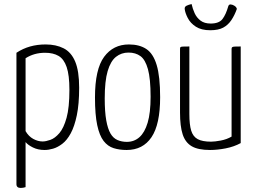

<svg xmlns="http://www.w3.org/2000/svg" viewBox="-20 -729 1269 946"><path d="M82 197Q72 197 66.5 192.5Q61 188 61 178V-469Q93 -490 128.5 -500Q164 -510 205 -510Q256 -510 293.5 -491Q331 -472 350.5 -425.5Q370 -379 370 -297Q370 -216 358.5 -161Q347 -106 328.5 -72Q310 -38 287 -20.5Q264 -3 241.5 3.5Q219 10 200 10Q167 10 142 -2.5Q117 -15 106 -29V193Q100 195 94 196Q88 197 82 197ZM190 -32Q206 -32 228.5 -40Q251 -48 272.5 -73Q294 -98 308 -148.5Q322 -199 322 -286Q322 -359 308.5 -398.5Q295 -438 268.5 -453.5Q242 -469 202 -469Q148 -469 106 -442V-83Q121 -57 144 -44.5Q167 -32 190 -32Z M604 10Q569 10 540 1Q511 -8 490.5 -34.5Q470 -61 459 -112.5Q448 -164 448 -249Q448 -388 493 -449Q538 -510 615 -510Q667 -510 701 -487.5Q735 -465 752 -408.5Q769 -352 769 -250Q769 -116 726.5 -53Q684 10 604 10ZM605 -30Q641 -30 667 -53Q693 -76 707.5 -124.5Q722 -173 722 -252Q722 -341 709 -388Q696 -435 672 -452.5Q648 -470 613 -470Q578 -470 551.5 -449Q525 -428 510.5 -379Q496 -330 496 -244Q496 -178 503.5 -136Q511 -94 524.5 -71Q538 -48 559 -39Q580 -30 605 -30Z M1015 10Q956 10 924.5 -8.5Q893 -27 880 -67Q867 -107 867 -174V-488Q867 -494 869 -496.5Q871 -499 880.5 -499.5Q890 -500 913 -500V-167Q913 -115 922 -85.5Q931 -56 954 -43.5Q977 -31 1020 -31Q1038 -31 1067.5 -36.5Q1097 -42 1121 -56V-488Q1121 -494 1124 -496.5Q1127 -499 1136.5 -499.5Q1146 -500 1166 -500V-24Q1133 -6 1092 2Q1051 10 1015 10ZM1016 -580Q972 -580 945 -597.5Q918 -615 905 -640.5Q892 -666 890 -685Q889 -696 899.5 -701Q910 -706 924 -709Q929 -686 939 -664Q949 -642 968 -627.5Q987 -613 1018 -613Q1059 -613 1076 -635Q1093 -657 1105 -699Q1108 -708 1117.5 -707Q1127 -706 1136 -700Q1145 -694 1147 -685Q1136 -654 1120 -630Q1104 -606 1080 -593Q1056 -580 1016 -580Z"/></svg>

Font: Yanone Kaffeesatz Light
Style: Regular
Weight: 300
Designer: Yanone (Cyrillic: Daniel Pouzeot, Huerta Tipografica, and Cyreal)
Foundry: Yanone
Version: Version 2.003